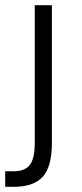

<svg xmlns="http://www.w3.org/2000/svg" viewBox="-39 -520 315 740"><path d="M-19 140H15Q57 140 76 115.5Q95 91 95 30V-500H161V30Q161 123 125.5 161.5Q90 200 15 200H-19Z"/></svg>

Font: Retni Sans
Style: Regular
Weight: 400
Designer: Vitaly Kuzmin
Foundry: ParaType Ltd.
Version: Version 1.00;March 2, 2019;FontCreator 11.5.0.2425 64-bit; t